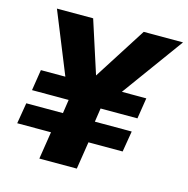

<svg xmlns="http://www.w3.org/2000/svg" viewBox="-104 -805 888 906"><g transform="rotate(15 340.0 -352.5)"><path d="M167 0 188 -134H23L40 -236H219L229 -303H50L66 -405H209L192 -389L64 -705H241L324 -448L488 -705H680L450 -389L437 -405H581L565 -303H385L375 -236H555L538 -134H371L350 0Z"/></g></svg>

Font: Nunito Sans 7pt Black
Style: Italic
Weight: 900
Italic angle: -9°
Version: Version 3.101;gftools[0.9.27]